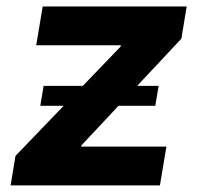

<svg xmlns="http://www.w3.org/2000/svg" viewBox="-20 -562 607 582"><path d="M12.2 0 26.9 -89.4 345.7 -420.9 346.2 -424.8H89.8L109.4 -542.5H545.9L529.8 -444.8L227.1 -121.6L226.1 -117.7H484.4L464.8 0ZM102.1 -241.2 112.3 -301.8H460.9L450.7 -241.2Z"/></svg>

Font: Inter 16pt
Style: Bold Italic
Weight: 700
Italic angle: -9.3988°
Version: Version 4.001;git-66647c0bb